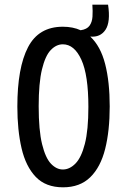

<svg xmlns="http://www.w3.org/2000/svg" viewBox="-20 -786 537 819"><path d="M249 13Q175 13 132.5 -31.5Q90 -76 72 -153.5Q54 -231 54 -331Q54 -497 99.5 -584.5Q145 -672 248 -672Q291 -672 324 -657Q351 -661 362 -676.5Q373 -692 374.5 -715Q376 -738 374 -766H441Q452 -692 430 -659Q408 -626 365 -630Q409 -589 428.5 -513Q448 -437 448 -332Q448 -228 428.5 -150.5Q409 -73 365 -30Q321 13 249 13ZM248 -63Q277 -63 302 -88.5Q327 -114 342 -172.5Q357 -231 357 -330Q357 -466 327 -531.5Q297 -597 248 -597Q220 -597 196.5 -572.5Q173 -548 159 -490Q145 -432 145 -333Q145 -230 159.5 -171Q174 -112 197.5 -87.5Q221 -63 248 -63Z"/></svg>

Font: Bricolage Grotesque 12pt Condensed
Style: Regular
Weight: 400
Width: 3
Designer: Mathieu Triay
Foundry: Atelier Triay
Version: Version 1.001; ttfautohint (v1.8.4.7-5d5b);gftools[0.9.33.de